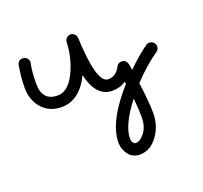

<svg xmlns="http://www.w3.org/2000/svg" viewBox="-117 -465 995 941"><g transform="rotate(-20 380.0 5.0)"><path d="M440 250Q440 264 447 272Q454 280 460 280Q483 280 506.5 249.5Q530 219 530 170Q530 124 524 72Q440 180 440 250ZM80 -300Q93 -300 101.5 -291Q110 -282 110 -270Q110 -269 109.5 -267Q109 -265 109 -264Q100 -221 100 -160Q100 -70 180 -70Q234 -70 270.5 -143Q307 -216 310 -301Q311 -313 319.5 -321.5Q328 -330 340 -330Q352 -330 360.5 -321.5Q369 -313 370 -301Q380 -60 440 -60Q481 -60 503 -103Q512 -120 530 -120Q535 -120 539.5 -118.5Q544 -117 547.5 -115Q551 -113 553.5 -108.5Q556 -104 557.5 -101.5Q559 -99 560.5 -92.5Q562 -86 562.5 -83Q563 -80 564 -72.5Q565 -65 565 -63Q623 -120 673 -155Q679 -160 690 -160Q702 -160 711 -151Q720 -142 720 -130Q720 -115 707 -105Q640 -59 576 10Q590 114 590 170Q590 238 552 289Q514 340 460 340Q423 340 401.5 312Q380 284 380 250Q380 140 513 -9Q513 -11 512.5 -15Q512 -19 511 -21Q481 0 440 0Q356 0 328 -122Q273 -10 180 -10Q116 -10 78 -53Q40 -96 40 -160Q40 -218 51 -276Q56 -300 80 -300Z"/></g></svg>

Font: Pecita
Style: Book
Weight: 400
Width: 7
Version: Version 4.3